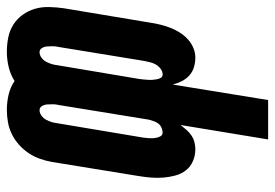

<svg xmlns="http://www.w3.org/2000/svg" viewBox="-144 -636 783 546"><g transform="rotate(90 247.0 -363.5)"><path d="M122 8Q101 8 81 4Q61 0 44.5 -10.5Q28 -21 16.5 -37Q5 -53 -0.5 -72Q-6 -91 -5.5 -112Q-5 -133 -2 -154L39 -400Q41 -414 44.5 -428Q48 -442 53 -455.5Q58 -469 66 -482Q74 -495 85 -505.5Q96 -516 110 -522Q124 -528 138 -528Q152 -528 165.5 -524Q179 -520 189 -511Q199 -502 205 -490Q211 -478 215 -464L259 -735H371L330 -486Q337 -495 344 -503Q351 -511 360 -517Q369 -523 379 -525.5Q389 -528 399 -528Q417 -528 433 -521Q449 -514 459 -501Q469 -488 473.5 -471.5Q478 -455 479.5 -437.5Q481 -420 479.5 -402Q478 -384 475 -366L435 -120Q432 -103 426 -86Q420 -69 410 -54Q400 -39 386 -26.5Q372 -14 355.5 -6Q339 2 321.5 5Q304 8 287 8Q265 8 243.5 3Q222 -2 205 -14Q186 -2 164.5 3Q143 8 122 8ZM288 -85Q296 -85 303.5 -90.5Q311 -96 315 -103.5Q319 -111 321.5 -119Q324 -127 325 -136L366 -381Q367 -389 367.5 -397Q368 -405 367 -413Q366 -421 362.5 -428Q359 -435 351 -435Q345 -435 338 -432Q331 -429 326.5 -423.5Q322 -418 319.5 -411Q317 -404 315 -397L273 -139Q271 -131 271 -123Q271 -115 271.5 -107Q272 -99 276 -92Q280 -85 288 -85ZM123 -85Q131 -85 138.5 -90.5Q146 -96 150 -103.5Q154 -111 156.5 -119Q159 -127 160 -136L199 -368Q200 -374 200.5 -380.5Q201 -387 201.5 -393.5Q202 -400 201.5 -406Q201 -412 200 -418Q199 -424 196 -429.5Q193 -435 186 -435Q178 -435 170.5 -429.5Q163 -424 158.5 -416.5Q154 -409 152 -401Q150 -393 148 -384L108 -139Q106 -131 106 -123Q106 -115 106.5 -107Q107 -99 111 -92Q115 -85 123 -85Z"/></g></svg>

Font: Iosevka Heavy
Style: Italic
Weight: 900
Italic angle: -9°
Monospace: yes
Designer: Belleve Invis
Foundry: Belleve Invis
Version: Version 32.5.0; ttfautohint (v1.8.4)